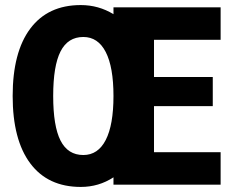

<svg xmlns="http://www.w3.org/2000/svg" viewBox="-20 -729 925 758"><path d="M588 -572V-425H820V-310H588V-128H851V0H428V-29Q370 9 299 9Q169 9 99.5 -84Q30 -177 30 -350Q30 -523 99.5 -616Q169 -709 299 -709Q369 -709 428 -673V-700H851V-572ZM428 -350Q428 -464 397.5 -523.5Q367 -583 309 -583Q248 -583 219 -526Q190 -469 190 -350Q190 -231 219 -174Q248 -117 309 -117Q367 -117 397.5 -176.5Q428 -236 428 -350Z"/></svg>

Font: Sarabun ExtraBold
Style: Regular
Weight: 800
Version: Version 1.000; ttfautohint (v1.6)